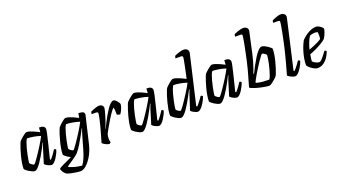

<svg xmlns="http://www.w3.org/2000/svg" viewBox="-70 -1515 4345 2429"><g transform="rotate(-20 2102.5 -300.0)"><path d="M152 0Q137 0 116.5 -9Q96 -18 75.5 -31Q55 -44 41.5 -56.5Q28 -69 26 -75Q26 -112 33.5 -156Q41 -200 52.5 -244Q64 -288 76 -325Q88 -362 97.5 -386.5Q107 -411 110 -415Q115 -422 129.5 -435.5Q144 -449 161.5 -464Q179 -479 195 -489.5Q211 -500 220 -500Q239 -500 265.5 -491.5Q292 -483 323 -469Q354 -455 384 -439L388 -500Q429 -500 448 -487.5Q467 -475 467 -449Q467 -435 456 -385Q445 -335 425.5 -256Q406 -177 380 -73L391 -66Q402 -77 416.5 -96Q431 -115 446 -136.5Q461 -158 472 -176Q481 -176 488.5 -172Q496 -168 498 -163Q493 -142 479.5 -114.5Q466 -87 449 -60.5Q432 -34 413.5 -17Q395 0 379 0Q364 0 343.5 -8.5Q323 -17 307 -28Q291 -39 288 -46L343 -225Q349 -244 354 -259Q359 -274 363.5 -284.5Q368 -295 371 -301L366 -304Q349 -270 327.5 -229Q306 -188 282 -147.5Q258 -107 234.5 -73.5Q211 -40 190 -20Q169 0 152 0ZM172 -81Q176 -81 190.5 -98.5Q205 -116 225 -145Q245 -174 268 -208.5Q291 -243 312.5 -278Q334 -313 351.5 -343Q369 -373 377 -391Q328 -407 281.5 -414.5Q235 -422 199 -423Q188 -411 176.5 -380.5Q165 -350 154.5 -310.5Q144 -271 135.5 -231Q127 -191 122 -160.5Q117 -130 117 -119Q127 -105 145.5 -93Q164 -81 172 -81Z M696 200Q686 200 663.5 197.5Q641 195 613.5 190.5Q586 186 560 180Q534 174 516 167Q487 145 474 121.5Q461 98 459 85Q461 78 478.5 67.5Q496 57 523 44.5Q550 32 580.5 18Q611 4 640 -10Q621 -19 601.5 -31.5Q582 -44 568.5 -56.5Q555 -69 553 -75Q553 -112 560.5 -156Q568 -200 579.5 -244Q591 -288 602.5 -325Q614 -362 623.5 -385.5Q633 -409 636 -413Q642 -421 656 -435Q670 -449 687.5 -464Q705 -479 720.5 -489.5Q736 -500 745 -500Q764 -500 791 -491.5Q818 -483 848.5 -469.5Q879 -456 908 -440L918 -500Q927 -500 940.5 -499Q954 -498 967 -494.5Q980 -491 988.5 -482.5Q997 -474 997 -459Q997 -458 997 -454.5Q997 -451 996 -448L908 -76Q898 -36 881.5 4Q865 44 843 79Q821 114 796 141.5Q771 169 745.5 184.5Q720 200 696 200ZM738 139Q758 114 779 67.5Q800 21 819 -45L873 -233Q880 -256 886.5 -275.5Q893 -295 897 -301L892 -304Q872 -265 844 -214Q816 -163 786.5 -115.5Q757 -68 730 -36Q717 -21 693.5 -2.5Q670 16 643.5 33.5Q617 51 594.5 66.5Q572 82 560 91Q574 101 606 112Q638 123 674.5 130.5Q711 138 738 139ZM698 -81Q702 -81 716.5 -98.5Q731 -116 751 -145Q771 -174 794 -208.5Q817 -243 838.5 -278Q860 -313 877.5 -343Q895 -373 903 -391Q853 -407 807 -414.5Q761 -422 725 -423Q714 -411 702.5 -380.5Q691 -350 680.5 -310.5Q670 -271 661.5 -231Q653 -191 648 -160.5Q643 -130 643 -119Q652 -106 671 -93.5Q690 -81 698 -81Z M1156 0Q1146 0 1131.5 -5Q1117 -10 1102.5 -17.5Q1088 -25 1077.5 -33Q1067 -41 1065 -46Q1070 -62 1079.5 -95Q1089 -128 1102 -173.5Q1115 -219 1128 -270Q1136 -300 1142.5 -330.5Q1149 -361 1153 -383Q1157 -405 1157 -411Q1157 -423 1149 -427Q1141 -431 1127 -431H1072Q1072 -439 1074.5 -448.5Q1077 -458 1079 -464Q1094 -471 1115.5 -479.5Q1137 -488 1158.5 -494Q1180 -500 1193 -500Q1221 -500 1236 -486.5Q1251 -473 1251 -449Q1251 -440 1244.5 -415Q1238 -390 1228.5 -357.5Q1219 -325 1208 -292Q1197 -259 1187 -233.5Q1177 -208 1172 -199L1175 -196Q1192 -230 1212.5 -271Q1233 -312 1256.5 -352.5Q1280 -393 1303 -426.5Q1326 -460 1348 -480Q1370 -500 1388 -500Q1400 -500 1412 -491Q1424 -482 1435 -469.5Q1446 -457 1453 -444.5Q1460 -432 1461 -426Q1457 -392 1443 -360.5Q1429 -329 1413 -306Q1398 -306 1386 -309.5Q1374 -313 1369 -317Q1369 -327 1368.5 -345.5Q1368 -364 1366.5 -383.5Q1365 -403 1362 -413Q1355 -412 1338 -391.5Q1321 -371 1299.5 -338Q1278 -305 1255 -266.5Q1232 -228 1211.5 -191.5Q1191 -155 1177 -127Q1173 -113 1170.5 -98Q1168 -83 1168 -68Q1168 -53 1170 -39.5Q1172 -26 1175 -15Q1174 -12 1169 -7.5Q1164 -3 1156 0Z M1598 0Q1583 0 1562.5 -9Q1542 -18 1521.5 -31Q1501 -44 1487.5 -56.5Q1474 -69 1472 -75Q1472 -112 1479.5 -156Q1487 -200 1498.5 -244Q1510 -288 1522 -325Q1534 -362 1543.5 -386.5Q1553 -411 1556 -415Q1561 -422 1575.5 -435.5Q1590 -449 1607.5 -464Q1625 -479 1641 -489.5Q1657 -500 1666 -500Q1685 -500 1711.5 -491.5Q1738 -483 1769 -469Q1800 -455 1830 -439L1834 -500Q1875 -500 1894 -487.5Q1913 -475 1913 -449Q1913 -435 1902 -385Q1891 -335 1871.5 -256Q1852 -177 1826 -73L1837 -66Q1848 -77 1862.5 -96Q1877 -115 1892 -136.5Q1907 -158 1918 -176Q1927 -176 1934.5 -172Q1942 -168 1944 -163Q1939 -142 1925.5 -114.5Q1912 -87 1895 -60.5Q1878 -34 1859.5 -17Q1841 0 1825 0Q1810 0 1789.5 -8.5Q1769 -17 1753 -28Q1737 -39 1734 -46L1789 -225Q1795 -244 1800 -259Q1805 -274 1809.5 -284.5Q1814 -295 1817 -301L1812 -304Q1795 -270 1773.5 -229Q1752 -188 1728 -147.5Q1704 -107 1680.5 -73.5Q1657 -40 1636 -20Q1615 0 1598 0ZM1618 -81Q1622 -81 1636.5 -98.5Q1651 -116 1671 -145Q1691 -174 1714 -208.5Q1737 -243 1758.5 -278Q1780 -313 1797.5 -343Q1815 -373 1823 -391Q1774 -407 1727.5 -414.5Q1681 -422 1645 -423Q1634 -411 1622.5 -380.5Q1611 -350 1600.5 -310.5Q1590 -271 1581.5 -231Q1573 -191 1568 -160.5Q1563 -130 1563 -119Q1573 -105 1591.5 -93Q1610 -81 1618 -81Z M2122 0Q2107 0 2087 -9Q2067 -18 2047 -31Q2027 -44 2013.5 -56.5Q2000 -69 1998 -75Q1997 -110 2004.5 -153.5Q2012 -197 2023.5 -241.5Q2035 -286 2047 -323.5Q2059 -361 2069 -386Q2079 -411 2082 -415Q2087 -422 2101 -435.5Q2115 -449 2132.5 -464Q2150 -479 2165.5 -489.5Q2181 -500 2190 -500Q2209 -500 2236.5 -491Q2264 -482 2294.5 -468.5Q2325 -455 2354 -439Q2356 -450 2362.5 -478.5Q2369 -507 2376.5 -544Q2384 -581 2391.5 -617Q2399 -653 2403.5 -679Q2408 -705 2408 -711Q2408 -721 2401.5 -726Q2395 -731 2384 -731H2310Q2310 -739 2313 -749Q2316 -759 2318 -764Q2332 -771 2355 -779.5Q2378 -788 2402 -794Q2426 -800 2441 -800Q2470 -800 2487.5 -785Q2505 -770 2505 -747Q2505 -744 2501.5 -728Q2498 -712 2492 -686L2350 -73L2361 -66Q2370 -75 2385.5 -93.5Q2401 -112 2418 -135Q2435 -158 2447 -177Q2456 -177 2463.5 -172.5Q2471 -168 2473 -163Q2467 -142 2453 -114.5Q2439 -87 2421 -60.5Q2403 -34 2384 -17Q2365 0 2348 0Q2338 0 2323 -5Q2308 -10 2293.5 -18Q2279 -26 2269 -33.5Q2259 -41 2257 -46L2317 -233Q2325 -256 2331.5 -276Q2338 -296 2342 -301L2337 -304Q2320 -270 2298 -229Q2276 -188 2252.5 -147.5Q2229 -107 2205.5 -73.5Q2182 -40 2160.5 -20Q2139 0 2122 0ZM2144 -85Q2148 -85 2162.5 -102Q2177 -119 2197 -147.5Q2217 -176 2239.5 -210.5Q2262 -245 2284 -279.5Q2306 -314 2323 -343.5Q2340 -373 2348 -391Q2298 -407 2251.5 -414.5Q2205 -422 2170 -423Q2159 -411 2147.5 -381.5Q2136 -352 2125.5 -313Q2115 -274 2107 -235.5Q2099 -197 2094 -166.5Q2089 -136 2089 -124Q2094 -115 2105 -106Q2116 -97 2127.5 -91Q2139 -85 2144 -85Z M2647 0Q2632 0 2611.5 -9Q2591 -18 2570.5 -31Q2550 -44 2536.5 -56.5Q2523 -69 2521 -75Q2521 -112 2528.5 -156Q2536 -200 2547.5 -244Q2559 -288 2571 -325Q2583 -362 2592.5 -386.5Q2602 -411 2605 -415Q2610 -422 2624.5 -435.5Q2639 -449 2656.5 -464Q2674 -479 2690 -489.5Q2706 -500 2715 -500Q2734 -500 2760.5 -491.5Q2787 -483 2818 -469Q2849 -455 2879 -439L2883 -500Q2924 -500 2943 -487.5Q2962 -475 2962 -449Q2962 -435 2951 -385Q2940 -335 2920.5 -256Q2901 -177 2875 -73L2886 -66Q2897 -77 2911.5 -96Q2926 -115 2941 -136.5Q2956 -158 2967 -176Q2976 -176 2983.5 -172Q2991 -168 2993 -163Q2988 -142 2974.5 -114.5Q2961 -87 2944 -60.5Q2927 -34 2908.5 -17Q2890 0 2874 0Q2859 0 2838.5 -8.5Q2818 -17 2802 -28Q2786 -39 2783 -46L2838 -225Q2844 -244 2849 -259Q2854 -274 2858.5 -284.5Q2863 -295 2866 -301L2861 -304Q2844 -270 2822.5 -229Q2801 -188 2777 -147.5Q2753 -107 2729.5 -73.5Q2706 -40 2685 -20Q2664 0 2647 0ZM2667 -81Q2671 -81 2685.5 -98.5Q2700 -116 2720 -145Q2740 -174 2763 -208.5Q2786 -243 2807.5 -278Q2829 -313 2846.5 -343Q2864 -373 2872 -391Q2823 -407 2776.5 -414.5Q2730 -422 2694 -423Q2683 -411 2671.5 -380.5Q2660 -350 2649.5 -310.5Q2639 -271 2630.5 -231Q2622 -191 2617 -160.5Q2612 -130 2612 -119Q2622 -105 2640.5 -93Q2659 -81 2667 -81Z M3310 0Q3288 0 3257 -5Q3226 -10 3192.5 -17.5Q3159 -25 3129.5 -34Q3100 -43 3080.5 -52Q3061 -61 3059 -68Q3063 -82 3073.5 -119Q3084 -156 3097.5 -202.5Q3111 -249 3122 -291Q3135 -340 3147 -394.5Q3159 -449 3170 -501.5Q3181 -554 3189.5 -599Q3198 -644 3203 -674.5Q3208 -705 3208 -715Q3208 -725 3201.5 -728Q3195 -731 3184 -731H3112Q3112 -742 3115 -750.5Q3118 -759 3120 -764Q3135 -771 3157.5 -779.5Q3180 -788 3203.5 -794Q3227 -800 3243 -800Q3272 -800 3289.5 -785Q3307 -770 3307 -747Q3307 -743 3303.5 -728.5Q3300 -714 3294 -686L3242 -447Q3232 -402 3219 -357.5Q3206 -313 3193 -275.5Q3180 -238 3170 -213L3177 -208Q3198 -252 3225 -302Q3252 -352 3280.5 -397.5Q3309 -443 3336 -471.5Q3363 -500 3385 -500Q3400 -500 3420 -491Q3440 -482 3459.5 -469Q3479 -456 3493 -443.5Q3507 -431 3508 -425Q3508 -388 3500.5 -343.5Q3493 -299 3481.5 -255.5Q3470 -212 3458 -175Q3446 -138 3436.5 -114.5Q3427 -91 3424 -87Q3418 -79 3403 -65Q3388 -51 3370 -36Q3352 -21 3335.5 -10.5Q3319 0 3310 0ZM3333 -73Q3343 -84 3354.5 -114.5Q3366 -145 3377 -184Q3388 -223 3396.5 -262.5Q3405 -302 3409.5 -332.5Q3414 -363 3414 -375Q3410 -384 3398.5 -393Q3387 -402 3376 -407.5Q3365 -413 3359 -413Q3355 -413 3339 -393Q3323 -373 3301 -340.5Q3279 -308 3255 -270Q3231 -232 3209.5 -196Q3188 -160 3173.5 -132.5Q3159 -105 3157 -93Q3205 -79 3251.5 -76Q3298 -73 3333 -73Z M3659 0Q3643 0 3621.5 -8.5Q3600 -17 3582.5 -28Q3565 -39 3561 -46Q3564 -56 3571 -81.5Q3578 -107 3588 -142Q3598 -177 3608.5 -216Q3619 -255 3628 -291Q3641 -340 3653 -394Q3665 -448 3676 -500Q3687 -552 3695.5 -597Q3704 -642 3709 -673Q3714 -704 3714 -714Q3714 -724 3707.5 -727.5Q3701 -731 3690 -731H3625Q3625 -739 3627.5 -749Q3630 -759 3632 -764Q3647 -771 3668.5 -779.5Q3690 -788 3711.5 -794Q3733 -800 3749 -800Q3778 -800 3795.5 -785Q3813 -770 3813 -747Q3813 -745 3809 -725.5Q3805 -706 3800 -686L3660 -73L3670 -66Q3682 -77 3698 -96.5Q3714 -116 3730 -138Q3746 -160 3756 -176Q3764 -176 3772 -172Q3780 -168 3782 -163Q3776 -142 3762.5 -114.5Q3749 -87 3731 -60.5Q3713 -34 3694 -17Q3675 0 3659 0Z M3957 0Q3947 0 3929.5 -7Q3912 -14 3893 -26Q3874 -38 3857.5 -53Q3841 -68 3832 -84Q3832 -129 3840.5 -176.5Q3849 -224 3862.5 -267Q3876 -310 3890.5 -343.5Q3905 -377 3915 -394Q3925 -405 3945 -422.5Q3965 -440 3992.5 -458Q4020 -476 4052 -488Q4084 -500 4118 -500Q4134 -500 4154 -489Q4174 -478 4189 -464Q4204 -450 4205 -441Q4202 -419 4194.5 -396.5Q4187 -374 4177 -354.5Q4167 -335 4158 -321Q4140 -303 4103 -280Q4066 -257 4020.5 -235Q3975 -213 3930 -197Q3924 -164 3921.5 -143Q3919 -122 3918 -108Q3925 -97 3940.5 -87Q3956 -77 3974 -70.5Q3992 -64 4004 -64Q4013 -64 4022.5 -70Q4032 -76 4044.5 -89.5Q4057 -103 4073.5 -124.5Q4090 -146 4114 -177Q4123 -177 4130 -172.5Q4137 -168 4139 -163Q4130 -138 4115 -109.5Q4100 -81 4077.5 -56Q4055 -31 4025 -15.5Q3995 0 3957 0ZM3941 -255Q3976 -268 4008.5 -281.5Q4041 -295 4068.5 -309Q4096 -323 4114 -337Q4116 -350 4116.5 -362Q4117 -374 4117 -385Q4117 -398 4116 -409Q4115 -420 4112 -430Q4103 -432 4094 -433Q4085 -434 4075 -434Q4059 -434 4042 -430.5Q4025 -427 4008 -420Q3985 -386 3968.5 -341.5Q3952 -297 3941 -255Z"/></g></svg>

Font: Texturina Medium
Style: Italic
Weight: 500
Italic angle: -11°
Designer: Guillermo Torres Carreño
Foundry: Omnibus-Type
Version: Version 1.002